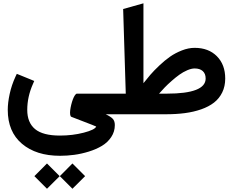

<svg xmlns="http://www.w3.org/2000/svg" viewBox="-20 -704 1436 1183"><path d="M692.4 0H631.3Q661.6 14.2 674.6 27.8Q687.5 41.5 687.5 66.4Q687.5 107.4 665.3 140.6Q643.1 173.8 607.9 194.8Q572.8 215.8 527.1 230Q481.4 244.1 437.3 250Q393.1 255.9 350.1 255.9Q203.1 255.9 115.5 181.9Q27.8 107.9 27.8 -27.3Q27.8 -70.8 39.6 -125.2Q51.3 -179.7 75.7 -232.4L83.5 -249L100.6 -242.2L172.4 -212.9L190.9 -205.1L183.1 -187Q147.9 -107.9 147.9 -26.9Q147.9 51.3 196 91.3Q244.1 131.3 349.1 131.3Q427.2 131.3 495.8 113.5Q564.5 95.7 572.8 75.7Q567.9 73.2 546.9 64.9L420.4 16.1Q414.1 14.2 412.4 2.4Q410.6 -9.3 412.6 -25.1Q414.6 -41 418.9 -58.8Q423.3 -76.7 429 -91.8Q434.6 -106.9 441.4 -116.9Q448.2 -127 454.1 -127H692.4Q701.2 -127 701.2 -72.3V-55.7Q701.2 0 692.4 0ZM426.3 303.2 504.4 381.3 426.3 459 348.6 381.3ZM269.5 303.2 347.7 381.3 269.5 459 191.9 381.3Z M670.4 -127H754.9L738.8 -648.4L863.8 -683.6V-191.4Q885.3 -218.8 906.5 -243.4Q927.7 -268.1 961.4 -300Q995.1 -332 1027.6 -354.7Q1060.1 -377.4 1100.6 -393.3Q1141.1 -409.2 1179.2 -409.2Q1265.1 -409.2 1316.4 -357.4Q1367.7 -305.7 1367.7 -220.2Q1367.7 -172.4 1349.4 -134.8Q1331.1 -97.2 1298.8 -72Q1266.6 -46.9 1220 -30.5Q1173.3 -14.2 1119.6 -7.1Q1065.9 0 1002 0H670.4Q662.6 0 657.5 -4.9Q652.3 -9.8 650.1 -19.3Q647.9 -28.8 647.5 -36.4Q647 -43.9 647 -55.7V-72.3Q647 -87.9 647.9 -98.1Q648.9 -108.4 654.5 -117.7Q660.2 -127 670.4 -127ZM1247.1 -220.2Q1247.1 -250 1229.2 -266.1Q1211.4 -282.2 1179.2 -282.2Q1159.2 -282.2 1133.8 -271.2Q1108.4 -260.3 1085.2 -243.7Q1062 -227.1 1037.4 -205.3Q1012.7 -183.6 994.4 -164.6Q976.1 -145.5 960 -127H1008.3Q1247.1 -127 1247.1 -220.2Z"/></svg>

Font: Samim FD
Style: Bold-FD
Weight: 700
Foundry: DejaVu fonts team - Redesigned by Saber Rastikerdar
Version: Version 4.0.1